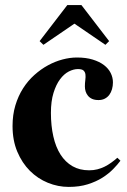

<svg xmlns="http://www.w3.org/2000/svg" viewBox="-20 -735 503 762"><path d="M371.1 -337.9Q356 -337.9 345.7 -342.5Q335.4 -347.2 329.1 -355Q322.8 -362.8 319.8 -372.3Q316.9 -381.8 316.9 -392.1Q316.9 -405.3 318.6 -417.5Q320.3 -429.7 319.1 -439.5Q317.9 -449.2 311.5 -455.1Q305.2 -460.9 289.1 -460.9Q272 -460.9 252.9 -451.2Q233.9 -441.4 218.3 -420.4Q202.6 -399.4 192.4 -366.5Q182.1 -333.5 182.1 -287.1Q182.1 -235.8 191.7 -193.6Q201.2 -151.4 220.2 -121.6Q239.3 -91.8 267.6 -75.4Q295.9 -59.1 334 -59.1Q351.1 -59.1 366.5 -63Q381.8 -66.9 395.5 -73.7Q409.2 -80.6 421.6 -89.6Q434.1 -98.6 445.8 -108.9L458 -97.2Q446.8 -82 429.2 -64Q411.6 -45.9 386.7 -30Q361.8 -14.2 328.6 -3.7Q295.4 6.8 252.9 6.8Q210.4 6.8 170.2 -9.5Q129.9 -25.9 98.6 -57.1Q67.4 -88.4 48.6 -133.1Q29.8 -177.7 29.8 -234.9Q29.8 -279.3 41 -316.7Q52.2 -354 71.5 -384.3Q90.8 -414.6 116.5 -437.5Q142.1 -460.4 170.4 -475.8Q198.7 -491.2 228.3 -499Q257.8 -506.8 285.2 -506.8Q321.3 -506.8 348.1 -498.5Q375 -490.2 392.8 -476.6Q410.6 -462.9 419.4 -445.1Q428.2 -427.2 428.2 -408.2Q428.2 -394 424.6 -381.1Q420.9 -368.2 413.8 -358.6Q406.7 -349.1 396 -343.5Q385.3 -337.9 371.1 -337.9ZM303.2 -714.8 413.1 -571.8 398.4 -557.1 275.4 -641.1 152.3 -557.1 137.2 -571.8 247.1 -714.8Z"/></svg>

Font: Berkshire Swash
Style: Regular
Weight: 400
Designer: Astigmatic (AOETI)
Foundry: Astigmatic (AOETI)
Version: Version 1.001